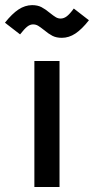

<svg xmlns="http://www.w3.org/2000/svg" viewBox="-74 -748 376 768"><path d="M63.5 -503.9H164.1V0H63.5ZM102.1 -627.9Q87.4 -639.6 78.4 -645Q69.3 -650.4 58.1 -650.4Q45.9 -650.4 34.2 -640.9Q22.5 -631.3 6.3 -610.4L-54.2 -657.2Q-25.4 -693.4 0.2 -710.2Q25.9 -727.1 54.2 -727.5Q76.2 -727.5 91.8 -719.5Q107.4 -711.4 125.5 -696.3Q140.1 -684.6 149.2 -679.2Q158.2 -673.8 168.5 -673.8Q181.6 -673.8 193.6 -683.1Q205.6 -692.4 221.2 -713.9L281.7 -667Q253.4 -630.9 227.5 -613.8Q201.7 -596.7 173.3 -596.7Q151.4 -596.7 135.7 -604.7Q120.1 -612.8 102.1 -627.9Z"/></svg>

Font: Wanted Sans Medium
Style: Regular
Weight: 500
Designer: Original Design by Kil Hyung-jin and Kang Hanbin, Wanted Lab, Inc; Hangeul from Source Han Sans by Jang Soo-young and Ka
Foundry: Wanted Lab, Inc.
Version: Version 1.001